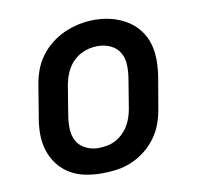

<svg xmlns="http://www.w3.org/2000/svg" viewBox="-66 -612 733 691"><g transform="rotate(-10 300.0 -266.5)"><path d="M254 8Q223 8 192.5 2Q162 -4 137 -19Q112 -34 94 -57.5Q76 -81 67 -109.5Q58 -138 58 -169.5Q58 -201 64 -232L82 -342Q86 -369 95.5 -396Q105 -423 122 -446.5Q139 -470 162.5 -488.5Q186 -507 212.5 -518.5Q239 -530 266 -535.5Q293 -541 321 -541Q353 -541 382.5 -533.5Q412 -526 437.5 -511Q463 -496 481.5 -472.5Q500 -449 508.5 -420.5Q517 -392 517 -360.5Q517 -329 512 -298L493 -188Q489 -161 479.5 -134Q470 -107 453 -83.5Q436 -60 413 -41.5Q390 -23 363.5 -11.5Q337 0 309 4Q281 8 254 8ZM256 -84Q272 -84 288 -87Q304 -90 318.5 -97.5Q333 -105 345.5 -117Q358 -129 366.5 -143Q375 -157 380 -172Q385 -187 388 -203L406 -313Q410 -338 409 -362.5Q408 -387 396.5 -406.5Q385 -426 363 -436Q341 -446 317 -446Q301 -446 285.5 -442.5Q270 -439 255.5 -431.5Q241 -424 229 -412.5Q217 -401 208.5 -387Q200 -373 195 -357.5Q190 -342 187 -327L169 -217Q165 -193 166 -168.5Q167 -144 178 -124.5Q189 -105 210.5 -94.5Q232 -84 256 -84Q256 -84 256 -84Q256 -84 256 -84Z"/></g></svg>

Font: Iosevka Slab Semibold Extended
Style: Italic
Weight: 600
Width: 7
Italic angle: -9°
Monospace: yes
Designer: Belleve Invis
Foundry: Belleve Invis
Version: Version 11.1.0; ttfautohint (v1.8.3)